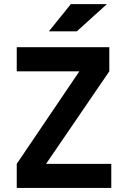

<svg xmlns="http://www.w3.org/2000/svg" viewBox="-20 -926 626 946"><path d="M62.5 0V-118.7L371.1 -574.7H62.5V-693.4H518.6V-574.7L207 -118.7H528.3V0ZM220.7 -771.5 329.1 -905.8H506.8L358.4 -771.5Z"/></svg>

Font: CaskaydiaMono NF
Style: Bold
Weight: 700
Designer: Aaron Bell
Foundry: Saja Typeworks
Version: Version 2111.001; ttfautohint (v1.8.4);Nerd Fonts 3.1.1